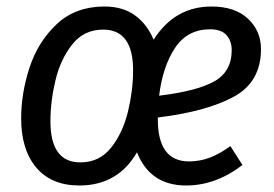

<svg xmlns="http://www.w3.org/2000/svg" viewBox="-20 -558 843 590"><path d="M465 -197V-191Q465 -62 561 -62Q594 -62 624.5 -73.5Q655 -85 688 -109L725 -51Q643 12 552 12Q441 12 401 -90Q342 12 224 12Q138 12 91.5 -43Q45 -98 45 -194Q45 -272 71 -351Q97 -430 154.5 -484Q212 -538 301 -538Q357 -538 394.5 -511Q432 -484 452 -436Q517 -538 630 -538Q702 -538 742 -500.5Q782 -463 782 -407Q782 -306 698 -260.5Q614 -215 465 -197ZM469 -264Q585 -278 638.5 -308Q692 -338 692 -404Q692 -432 676 -450Q660 -468 626 -468Q556 -468 518 -411Q480 -354 469 -264ZM389 -342Q389 -467 297 -467Q238 -467 202 -421.5Q166 -376 150.5 -311.5Q135 -247 135 -185Q135 -59 227 -59Q286 -59 322 -105Q358 -151 373.5 -216Q389 -281 389 -342Z"/></svg>

Font: Fira Sans Condensed
Style: Italic
Weight: 400
Width: 3
Italic angle: -8°
Designer: bBox Type GmbH & Carrois Corporate GbR & Edenspiekermann AG
Foundry: bBox Type GmbH & Carrois Corporate GbR & Edenspiekermann AG
Version: Version 4.301